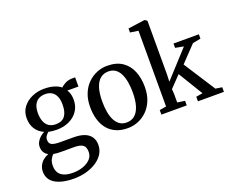

<svg xmlns="http://www.w3.org/2000/svg" viewBox="-158 -1109 2054 1662"><g transform="rotate(-20 869.0 -278.5)"><path d="M263.5 262Q206.5 262 162.5 252Q118.5 242 88.5 223.2Q58.5 204.5 43.2 177Q28 149.5 28 114.5Q28 83 40.8 57.8Q53.5 32.5 75.5 14.2Q97.5 -4 124.5 -13.5Q101 -26 88.2 -46.8Q75.5 -67.5 75.5 -97.5Q75.5 -120.5 86.8 -141.5Q98 -162.5 116.2 -179.2Q134.5 -196 156.5 -206.5Q105 -230 79.8 -271.8Q54.5 -313.5 54.5 -369Q54.5 -428 87 -470.5Q119.5 -513 171.2 -535.5Q223 -558 281 -558Q333 -558 372 -546.2Q411 -534.5 436.5 -513.5Q447.5 -527.5 477 -543Q506.5 -558.5 542 -558.5H570V-474H467.5Q475 -463.5 480.8 -449.2Q486.5 -435 489.5 -418Q492.5 -401 492.5 -382.5Q493 -323 463.2 -278.8Q433.5 -234.5 382.5 -210.5Q331.5 -186.5 268 -186.5Q247.5 -186.5 227.8 -188.5Q208 -190.5 191 -194.5Q177 -183 166.5 -167.8Q156 -152.5 156 -133Q156 -98.5 180 -87Q204 -75.5 261 -75.5H379Q441 -75.5 481 -59.2Q521 -43 540.2 -13Q559.5 17 559.5 58Q559.5 102.5 536.8 139.8Q514 177 473.2 204.2Q432.5 231.5 378.8 246.8Q325 262 263.5 262ZM273 211.5Q322.5 211.5 365 196.5Q407.5 181.5 433.8 153.8Q460 126 460 87Q460 61.5 451.5 43.2Q443 25 419.2 15.5Q395.5 6 351 6H234.5Q215 6 197.8 4.8Q180.5 3.5 166.5 0.5Q148 16.5 137.2 39.8Q126.5 63 126.5 96.5Q126.5 133 142 158.8Q157.5 184.5 190 198Q222.5 211.5 273 211.5ZM276 -234Q333.5 -234 360.5 -270Q387.5 -306 387.5 -374.5Q387.5 -419.5 374.5 -449.8Q361.5 -480 336.8 -495.5Q312 -511 276 -511Q242 -511 216.2 -497.2Q190.5 -483.5 175.8 -453.8Q161 -424 161 -376.5Q161 -335 173 -302.8Q185 -270.5 210.5 -252.2Q236 -234 276 -234Z M604 -271.5Q604 -341 625.5 -394.2Q647 -447.5 684.2 -484Q721.5 -520.5 767.5 -539.2Q813.5 -558 863 -558Q948.5 -558 1003 -520.5Q1057.5 -483 1083.2 -419.2Q1109 -355.5 1109 -275.5Q1109 -206 1087.5 -152.5Q1066 -99 1029 -62.5Q992 -26 945.8 -7.5Q899.5 11 850.5 11Q786.5 11 739.8 -10.5Q693 -32 663 -70.2Q633 -108.5 618.5 -160Q604 -211.5 604 -271.5ZM857.5 -38.5Q901 -38.5 931.5 -63.8Q962 -89 978.2 -139.8Q994.5 -190.5 994.5 -266.5Q994.5 -317 987 -361Q979.5 -405 963.5 -438Q947.5 -471 921.2 -489.8Q895 -508.5 857.5 -508.5Q813.5 -508.5 782.5 -483.2Q751.5 -458 735.2 -407.5Q719 -357 719 -280Q719 -229.5 726.5 -185.5Q734 -141.5 750.5 -108.5Q767 -75.5 793.2 -57Q819.5 -38.5 857.5 -38.5Z M1161.5 0V-42L1223.5 -52.5V-750L1149 -761V-798L1300.5 -819H1306L1326 -804.5V-309.5L1323.5 -244L1546.5 -488L1470.5 -502.5V-542.5H1704V-502.5L1630 -488L1490.5 -342L1677.5 -51.5L1737.5 -42.5V0H1498V-42L1559 -52.5L1421.5 -278.5L1323 -176L1326 -129V-52.5L1395 -42V0Z"/></g></svg>

Font: Merriweather 48pt
Style: Regular
Weight: 400
Version: Version 2.100